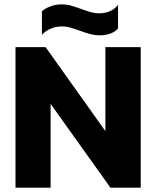

<svg xmlns="http://www.w3.org/2000/svg" viewBox="-20 -860 716 880"><path d="M344 -720Q319 -729 301 -734Q283 -739 266 -739Q210 -739 172 -701V-808Q187 -822 211.5 -831Q236 -840 263 -840Q285 -840 303 -835Q321 -830 352 -819Q380 -809 397.5 -804Q415 -799 434 -799Q463 -799 485.5 -809.5Q508 -820 521 -838V-730Q511 -716 488 -707Q465 -698 437 -698Q416 -698 394.5 -703.5Q373 -709 344 -720ZM51 -644H189L463 -259V-644H625V0H486L212 -384V0H51Z"/></svg>

Font: Kanit SemiBold
Style: Regular
Weight: 600
Designer: Katatrad Team
Foundry: CadsonDemak
Version: Version 1.030